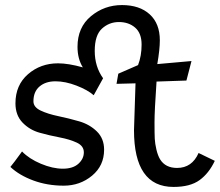

<svg xmlns="http://www.w3.org/2000/svg" viewBox="-20 -731 868 758"><path d="M67 -133Q95 -104 141.5 -84.5Q188 -65 228 -65Q268 -65 289.5 -84.5Q311 -104 311 -129.5Q311 -155 283 -168Q255 -181 215.5 -188.5Q176 -196 136.5 -207Q97 -218 69 -247Q41 -276 41 -323Q41 -395 90.5 -438Q140 -481 209 -481Q250 -481 307 -465Q286 -499 286 -546Q286 -623 339 -667Q392 -711 461.5 -711Q531 -711 571 -674.5Q611 -638 611 -572Q611 -536 601 -478L736 -490L716 -413L598 -409Q590 -294 590 -248Q590 -202 591 -183Q592 -164 597.5 -140.5Q603 -117 612 -102Q633 -68 679 -68Q738 -68 764 -127L828 -96Q805 -47 768 -20Q731 7 665 7Q509 7 509 -217L515 -402L440 -400L447 -440L525 -474Q539 -510 539 -555Q539 -600 513.5 -622Q488 -644 449.5 -644Q411 -644 382.5 -618Q354 -592 354 -530Q354 -468 387 -422L350 -355Q326 -376 282 -393Q238 -410 199 -410Q160 -410 136 -389.5Q112 -369 112 -331Q112 -308 140.5 -294.5Q169 -281 210 -272.5Q251 -264 292.5 -252Q334 -240 362.5 -212Q391 -184 391 -140Q391 -77 343.5 -37.5Q296 2 231.5 2Q167 2 111.5 -18.5Q56 -39 21 -72Q33 -86 67 -133Z"/></svg>

Font: Fresca
Style: Regular
Weight: 400
Designer: Iván Moreno
Foundry: Fontstage
Version: Version 1.001